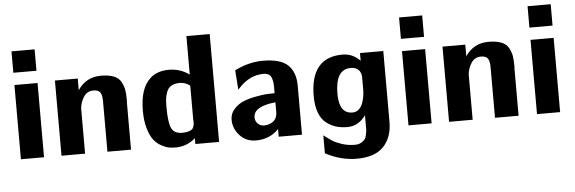

<svg xmlns="http://www.w3.org/2000/svg" viewBox="-53 -860 3643 1216"><g transform="rotate(-5 1768.5 -252.0)"><path d="M51 0V-472H198V0ZM51 -550V-686H198V-550Z M309 0V-478H454V-404Q507 -483 601 -483Q652 -483 684 -470Q716 -457 730 -430Q744 -403 748 -378Q752 -353 752 -312Q752 -310 751.5 -306.5Q751 -303 751 -302V0H601V-323Q601 -358 590 -376Q579 -394 546 -394Q506 -394 484.5 -361Q463 -328 459 -288V0Z M847 -238Q847 -385 917 -444H916Q962 -483 1033 -483Q1106 -483 1163 -441V-686H1311V0H1160V-18V-37Q1106 11 1033 11Q1012 11 992 7.5Q972 4 944 -11Q916 -26 896 -51.5Q876 -77 861.5 -125Q847 -173 847 -238ZM998 -249Q998 -150 1015.5 -114Q1033 -78 1084 -78Q1106 -78 1121.5 -82.5Q1137 -87 1144.5 -92.5Q1152 -98 1156 -109Q1160 -120 1160.5 -125Q1161 -130 1161 -142L1160 -155V-371Q1130 -394 1096 -394Q1063 -394 1042 -382Q1021 -370 1012 -346.5Q1003 -323 1000.5 -302.5Q998 -282 998 -249Z M1402 -133Q1402 -172 1428 -200.5Q1454 -229 1487.5 -243Q1521 -257 1566.5 -265.5Q1612 -274 1638 -275.5Q1664 -277 1688 -277V-317Q1688 -334 1686.5 -345.5Q1685 -357 1680 -372.5Q1675 -388 1662 -396.5Q1649 -405 1629 -405Q1546 -405 1481 -340L1461 -319L1452 -443Q1541 -488 1632 -488Q1744 -488 1791 -442.5Q1838 -397 1838 -312V0H1690V-49Q1633 11 1545 11Q1482 11 1442 -33Q1402 -77 1402 -133ZM1548 -135Q1548 -112 1564 -95.5Q1580 -79 1605 -79Q1610 -79 1624 -81Q1688 -95 1688 -157V-219Q1548 -205 1548 -135Z M1933 -236Q1933 -483 2137 -483Q2202 -483 2249 -434V-483H2397V-33Q2397 66 2341.5 124Q2286 182 2172 182Q2069 182 1972 130V16Q2006 42 2028.5 56Q2051 70 2088 81.5Q2125 93 2167 93Q2191 93 2207 83.5Q2223 74 2230.5 64Q2238 54 2242 32Q2246 10 2246 3Q2246 -4 2246 -26V-88Q2200 -23 2128 -23Q2089 -23 2056.5 -33Q2024 -43 1995 -65.5Q1966 -88 1949.5 -131.5Q1933 -175 1933 -236ZM2084 -238Q2084 -112 2169 -112Q2193 -112 2210 -127.5Q2227 -143 2235 -167Q2243 -191 2246 -211Q2249 -231 2249 -249V-310V-316Q2249 -322 2249 -326Q2249 -330 2248.5 -337.5Q2248 -345 2246 -350.5Q2244 -356 2241 -363Q2238 -370 2233 -375Q2228 -380 2221 -384.5Q2214 -389 2204 -391.5Q2194 -394 2182 -394Q2084 -394 2084 -238Z M2515 0V-472H2662V0ZM2515 -550V-686H2662V-550Z M2773 0V-478H2918V-404Q2971 -483 3065 -483Q3116 -483 3148 -470Q3180 -457 3194 -430Q3208 -403 3212 -378Q3216 -353 3216 -312Q3216 -310 3215.5 -306.5Q3215 -303 3215 -302V0H3065V-323Q3065 -358 3054 -376Q3043 -394 3010 -394Q2970 -394 2948.5 -361Q2927 -328 2923 -288V0Z M3332 0V-472H3479V0ZM3332 -550V-686H3479V-550Z"/></g></svg>

Font: Coval
Style: Black
Weight: 1000
Foundry: Context Ltd
Version: Version 001.000